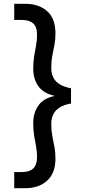

<svg xmlns="http://www.w3.org/2000/svg" viewBox="-20 -831 480 1011"><path d="M113 160H55V75H95Q134 75 154.5 56.5Q175 38 175 -5Q175 -33 170 -59.5Q165 -86 160 -115.5Q155 -145 155 -183Q155 -236 181.5 -274.5Q208 -313 265 -325V-327Q208 -340 181.5 -378Q155 -416 155 -468Q155 -507 160 -536.5Q165 -566 170 -592.5Q175 -619 175 -647Q175 -690 154.5 -708Q134 -726 95 -726H55V-811H113Q184 -811 228 -772.5Q272 -734 272 -655Q272 -622 266.5 -594Q261 -566 255.5 -537.5Q250 -509 250 -472Q250 -447 259.5 -425.5Q269 -404 291.5 -389Q314 -374 354 -366V-286Q314 -279 291.5 -263.5Q269 -248 259.5 -226.5Q250 -205 250 -180Q250 -144 255.5 -114.5Q261 -85 266.5 -57.5Q272 -30 272 4Q272 81 228 120.5Q184 160 113 160Z"/></svg>

Font: DM Sans 17pt Medium
Style: Regular
Weight: 500
Version: Version 4.004;gftools[0.9.30]